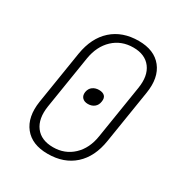

<svg xmlns="http://www.w3.org/2000/svg" viewBox="-175 -867 949 1004"><g transform="rotate(30 300.0 -365.0)"><path d="M255 10Q160 10 114 -48Q68 -106 83 -205L134 -525Q151 -628 213.5 -684Q276 -740 374 -740Q468 -740 514 -682Q560 -624 544 -525L493 -205Q477 -102 415 -46Q353 10 255 10ZM262 -34Q333 -34 382 -80Q431 -126 443 -205L494 -525Q507 -604 472.5 -650Q438 -696 367 -696Q295 -696 246 -650Q197 -604 184 -525L133 -205Q121 -126 155.5 -80Q190 -34 262 -34ZM307 -321Q285 -321 273 -333.5Q261 -346 264 -368Q268 -391 284 -402.5Q300 -414 322 -414Q345 -414 356.5 -402.5Q368 -391 364 -368Q361 -346 345.5 -333.5Q330 -321 307 -321Z"/></g></svg>

Font: JetBrains Mono Thin
Style: Italic
Weight: 100
Italic angle: -9°
Monospace: yes
Designer: Philipp Nurullin, Konstantin Bulenkov
Foundry: JetBrains
Version: Version 2.305; ttfautohint (v1.8.4.7-5d5b)